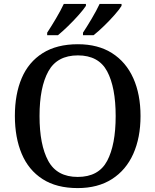

<svg xmlns="http://www.w3.org/2000/svg" viewBox="-20 -951 794 981"><path d="M377 10Q269 10 197.5 -36Q126 -82 91 -165Q56 -248 56 -359Q56 -470 91 -552Q126 -634 198 -679.5Q270 -725 378 -725Q481 -725 552.5 -679.5Q624 -634 661 -551.5Q698 -469 698 -358Q698 -248 661 -165Q624 -82 552 -36Q480 10 377 10ZM377 -47Q484 -47 527.5 -129Q571 -211 571 -358Q571 -505 527.5 -586.5Q484 -668 378 -668Q272 -668 227 -586.5Q182 -505 182 -358Q182 -211 226.5 -129Q271 -47 377 -47ZM404 -784Q425 -816 449 -856.5Q473 -897 489 -931H601V-921Q591 -904 565.5 -875Q540 -846 510.5 -817.5Q481 -789 458 -771H404ZM221 -784Q242 -816 266 -856.5Q290 -897 306 -931H419V-921Q408 -904 382.5 -875Q357 -846 327.5 -817.5Q298 -789 276 -771H221Z"/></svg>

Font: Noto Serif Hentaigana Medium
Style: Regular
Weight: 500
Designer: Kazuhiro Yamada
Foundry: nipponia
Version: Version 1.000; ttfautohint (v1.8.4.7-5d5b)